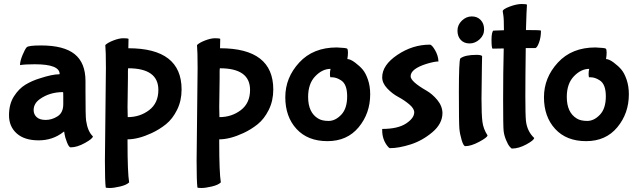

<svg xmlns="http://www.w3.org/2000/svg" viewBox="-20 -679 3191 959"><path d="M407 -223Q407 -98 410 -77Q418 -22 444 2Q444 13 404.5 35Q365 57 333 57Q324 57 314 30.5Q304 4 302.5 -9Q301 -22 300 -22L297 -20Q244 22 173 22Q102 22 63.5 -12.5Q25 -47 25 -103Q25 -159 49.5 -197.5Q74 -236 107 -256Q140 -276 180 -288Q241 -308 276 -308L278 -309Q278 -358 154 -358Q105 -358 81 -354H80Q80 -374 92.5 -404Q105 -434 113.5 -443Q122 -452 185 -452Q299 -452 353 -408.5Q407 -365 407 -274ZM296 -159V-197Q296 -219 295 -219Q228 -219 179 -184Q148 -162 148 -129Q148 -108 163 -94Q178 -80 208.5 -80Q239 -80 267.5 -98Q296 -116 296 -159Z M622 -485 621 -438Q887 -438 887 -232Q887 -176 864.5 -130.5Q842 -85 809 -58.5Q776 -32 737 -14Q670 17 617 17V32Q617 182 625 232Q612 245 580 252.5Q548 260 528 260Q508 260 508 257Q504 225 504 125L509 -340Q509 -422 506 -454Q518 -466 546.5 -477Q575 -488 596 -488Q617 -488 622 -485ZM617 -144 618 -94Q679 -94 725 -129Q771 -164 771 -230Q771 -338 620 -338L619 -325Q619 -312 619 -291Z M1080 -485 1079 -438Q1345 -438 1345 -232Q1345 -176 1322.5 -130.5Q1300 -85 1267 -58.5Q1234 -32 1195 -14Q1128 17 1075 17V32Q1075 182 1083 232Q1070 245 1038 252.5Q1006 260 986 260Q966 260 966 257Q962 225 962 125L967 -340Q967 -422 964 -454Q976 -466 1004.5 -477Q1033 -488 1054 -488Q1075 -488 1080 -485ZM1075 -144 1076 -94Q1137 -94 1183 -129Q1229 -164 1229 -230Q1229 -338 1078 -338L1077 -325Q1077 -312 1077 -291Z M1662 -442Q1710 -440 1714 -436Q1718 -432 1718 -417Q1718 -402 1715 -384Q1730 -384 1753.5 -366.5Q1777 -349 1792 -331Q1807 -313 1818 -280.5Q1829 -248 1829 -208Q1829 -113 1771.5 -43.5Q1714 26 1615.5 26Q1517 26 1461 -35Q1405 -96 1405 -193.5Q1405 -291 1474.5 -366.5Q1544 -442 1662 -442ZM1683 -278Q1660 -293 1638 -293H1630Q1628 -297 1628 -310Q1628 -323 1631 -335Q1590 -335 1554.5 -298Q1519 -261 1519 -195Q1519 -117 1569 -87Q1588 -75 1621.5 -75Q1655 -75 1684.5 -106Q1714 -137 1714 -198Q1714 -259 1683 -278Z M2190 -115Q2190 -61 2139.5 -18.5Q2089 24 2030.5 42.5Q1972 61 1928 61Q1923 61 1914 49Q1889 16 1889 -28V-35Q1967 -35 2008 -62Q2049 -89 2049 -118Q2049 -137 2024 -158Q1999 -179 1969 -195Q1939 -211 1914 -237.5Q1889 -264 1889 -293Q1889 -354 1965 -405Q2041 -456 2127 -456Q2137 -456 2153 -428.5Q2169 -401 2170 -372Q2150 -372 2110 -360Q2031 -335 2031 -298Q2031 -272 2109 -227Q2139 -210 2164 -180Q2189 -150 2190 -115Z M2336.5 -597Q2364 -597 2381 -579Q2398 -561 2398 -532Q2398 -503 2375.5 -482.5Q2353 -462 2325.5 -462Q2298 -462 2281.5 -479.5Q2265 -497 2265 -526Q2265 -555 2287 -576Q2309 -597 2336.5 -597ZM2387 -348 2385 -186Q2385 -108 2389.5 -71.5Q2394 -35 2415 -3Q2415 7 2374 29Q2333 51 2304 51Q2295 51 2286 21Q2277 -9 2274.5 -36Q2272 -63 2272 -218Q2272 -373 2279 -387Q2302 -405 2360 -405Q2383 -405 2388 -399Z M2612 -655Q2610 -632 2607 -529Q2682 -529 2682 -526Q2682 -492 2672 -465.5Q2662 -439 2653 -439H2606Q2604 -291 2604 -198.5Q2604 -106 2607 -75Q2613 -23 2648 10Q2648 21 2609.5 42Q2571 63 2537 63Q2534 63 2525.5 53Q2517 43 2507.5 20Q2498 -3 2495.5 -25Q2493 -47 2493 -182Q2493 -317 2496 -437L2440 -436Q2435 -441 2435 -479.5Q2435 -518 2444 -526Q2466 -527 2497 -528Q2497 -586 2494 -603Q2491 -620 2491 -623Q2491 -633 2525.5 -646Q2560 -659 2586 -659Q2612 -659 2612 -655Z M2954 -442Q3002 -440 3006 -436Q3010 -432 3010 -417Q3010 -402 3007 -384Q3022 -384 3045.5 -366.5Q3069 -349 3084 -331Q3099 -313 3110 -280.5Q3121 -248 3121 -208Q3121 -113 3063.5 -43.5Q3006 26 2907.5 26Q2809 26 2753 -35Q2697 -96 2697 -193.5Q2697 -291 2766.5 -366.5Q2836 -442 2954 -442ZM2975 -278Q2952 -293 2930 -293H2922Q2920 -297 2920 -310Q2920 -323 2923 -335Q2882 -335 2846.5 -298Q2811 -261 2811 -195Q2811 -117 2861 -87Q2880 -75 2913.5 -75Q2947 -75 2976.5 -106Q3006 -137 3006 -198Q3006 -259 2975 -278Z"/></svg>

Font: Bubblegum Sans
Style: Regular
Weight: 400
Designer: Angel Koziupa and Alejandro Paul
Foundry: Angel Koziupa and Alejandro Paul
Version: Version 1.001